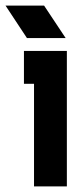

<svg xmlns="http://www.w3.org/2000/svg" viewBox="-76 -668 269 688"><path d="M82 -647.9H-56.2L20.5 -531.7H159.2ZM163.6 -485.4V0H45.9V-367.7H9.8V-485.4Z"/></svg>

Font: Sangha Kali
Style: Regular
Weight: 400
Designer: Seslavinskaya Anna
Foundry: Popkern
Version: Version 2.000;PS 002.000;hotconv 1.0.88;makeotf.lib2.5.64775